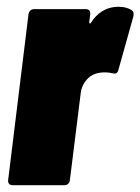

<svg xmlns="http://www.w3.org/2000/svg" viewBox="-20 -547 414 566"><path d="M330 -527C292 -527 266 -508 248 -480C246 -476 243 -477 243 -482L246 -505C247 -514 242 -520 234 -520H80C72 -520 65 -514 64 -505L4 -16C3 -7 8 -1 17 -1H170C179 -1 185 -7 186 -16L218 -273C220 -294 235 -318 255 -327C272 -335 296 -335 311 -331C321 -329 326 -330 329 -341L373 -498C375 -507 374 -513 368 -517C359 -523 347 -527 330 -527Z"/></svg>

Font: Barlow Condensed Black
Style: Italic
Weight: 900
Width: 3
Italic angle: -7°
Designer: Jeremy Tribby
Foundry: Tribby Type
Version: Version 1.422;hotconv 1.0.109;makeotfexe 2.5.65596